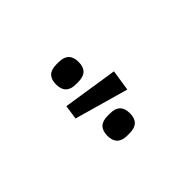

<svg xmlns="http://www.w3.org/2000/svg" viewBox="-9 -992 619 619"><g transform="rotate(45 300.0 -682.5)"><path d="M138 -664V-675Q138 -721 183 -721Q228 -721 228 -675V-664Q228 -618 183 -618Q138 -618 138 -664ZM357 -769 305 -585 256 -592 285 -780ZM372 -664V-675Q372 -721 417 -721Q462 -721 462 -675V-664Q462 -618 417 -618Q372 -618 372 -664Z"/></g></svg>

Font: Aneliza
Style: Regular
Weight: 400
Designer: Mike Abbink, Paul van der Laan, Pieter van Rosmalen
Foundry: Bold Monday
Version: Version 3.0